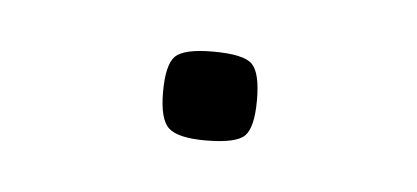

<svg xmlns="http://www.w3.org/2000/svg" viewBox="-24 -81 243 112"><g transform="rotate(5 98.0 -25.0)"><path d="M71 -25Q71 -41 76 -46Q81 -51 98 -51Q116 -51 121 -46Q126 -41 126 -25Q126 -9 121 -4Q116 1 98 1Q82 1 76.5 -4Q71 -9 71 -25Z"/></g></svg>

Font: Georama Expanded ExtraLight
Style: Regular
Weight: 250
Width: 7
Designer: Jean-Baptiste Levee
Foundry: Production Type
Version: Version 1.001